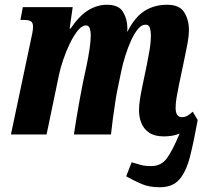

<svg xmlns="http://www.w3.org/2000/svg" viewBox="-20 -566 863 808"><path d="M670 8Q631 8 608 -7.5Q585 -23 575 -48Q565 -73 565 -101Q565 -123 569 -148.5Q573 -174 581 -212L598 -294Q603 -318 609 -353Q615 -388 615 -418Q615 -434 611 -448Q607 -462 593 -462Q577 -463 561.5 -445Q546 -427 532.5 -397.5Q519 -368 508 -333.5Q497 -299 490 -265L476 -197Q471 -175 465.5 -139.5Q460 -104 455 -66.5Q450 -29 447 0H291Q295 -28 301.5 -67Q308 -106 315.5 -147.5Q323 -189 330 -223L345 -293Q352 -327 357 -360.5Q362 -394 362 -419Q362 -433 358 -446Q354 -459 342 -459Q325 -459 307.5 -437.5Q290 -416 274 -383Q258 -350 246 -314.5Q234 -279 228 -250L176 0H26L110 -398Q113 -412 116 -426.5Q119 -441 119 -454Q119 -470 110.5 -476Q102 -482 85 -482H66L76 -536H286L273 -446H277Q314 -500 351.5 -523Q389 -546 430 -546Q480 -546 498 -515.5Q516 -485 516 -448Q516 -445 516 -441.5Q516 -438 515 -434H517Q548 -495 589 -520.5Q630 -546 683 -546Q736 -546 755.5 -514Q775 -482 775 -441Q775 -414 768 -377.5Q761 -341 755 -313L734 -213Q728 -183 723.5 -158Q719 -133 719 -113Q719 -73 745 -73Q758 -73 768 -78.5Q778 -84 791 -96L812 -61Q796 28 780 91.5Q764 155 735.5 188.5Q707 222 652 222Q608 222 576.5 208.5Q545 195 511 176L534 117Q552 122 570.5 127.5Q589 133 616 133Q658 133 682 100.5Q706 68 736 -4Q722 2 705.5 5Q689 8 670 8Z"/></svg>

Font: Noto Serif ExtraCondensed ExtraBold
Style: Italic
Weight: 800
Width: 2
Italic angle: -12°
Designer: Monotype Design Team
Foundry: Monotype Imaging Inc.
Version: Version 2.013